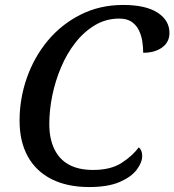

<svg xmlns="http://www.w3.org/2000/svg" viewBox="-20 -745 704 775"><path d="M340 10Q252 10 189 -21.5Q126 -53 92.5 -113Q59 -173 59 -258Q59 -347 88.5 -431Q118 -515 173 -581Q228 -647 305.5 -686Q383 -725 477 -725Q568 -725 616 -694Q664 -663 664 -612Q664 -575 634.5 -553.5Q605 -532 558 -532Q558 -553 554.5 -577Q551 -601 541 -622Q531 -643 512 -656.5Q493 -670 461 -670Q408 -670 363.5 -643.5Q319 -617 284.5 -573Q250 -529 226.5 -473.5Q203 -418 191 -359Q179 -300 179 -244Q179 -186 199 -144Q219 -102 258 -80.5Q297 -59 356 -59Q427 -59 471 -87.5Q515 -116 540 -150Q546 -146 550 -137Q554 -128 554 -116Q554 -89 531.5 -59.5Q509 -30 462 -10Q415 10 340 10Z"/></svg>

Font: ET Text
Style: Italic
Weight: 470
Italic angle: -12°
Designer: Monotype Design Team
Foundry: Monotype Imaging Inc.
Version: Version 2.009